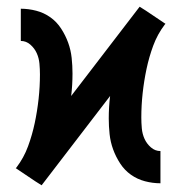

<svg xmlns="http://www.w3.org/2000/svg" viewBox="-20 -546 540 572"><path d="M104 6 85 -6 27 -45 29 -47Q51 -76 63.5 -110Q76 -144 83.5 -179.5Q91 -215 95 -251.5Q99 -288 99 -324Q99 -340 97.5 -356.5Q96 -373 89.5 -387.5Q83 -402 70.5 -413Q58 -424 42 -424V-520Q65 -520 88 -514Q111 -508 130 -494.5Q149 -481 162 -461Q175 -441 183 -419Q191 -397 193.5 -373.5Q196 -350 196 -327Q196 -310 195 -293Q194 -276 192 -260L396 -526L415 -514L473 -475L471 -473Q449 -444 436.5 -410Q424 -376 416.5 -340.5Q409 -305 405 -268.5Q401 -232 401 -196Q401 -180 402.5 -163.5Q404 -147 410.5 -132.5Q417 -118 429.5 -107Q442 -96 458 -96V0Q435 0 412 -6Q389 -12 370 -25.5Q351 -39 338 -59Q325 -79 317 -101Q309 -123 306.5 -146.5Q304 -170 304 -193Q304 -210 305 -227Q306 -244 308 -260Z"/></svg>

Font: Iosevka
Style: Bold
Weight: 700
Monospace: yes
Designer: Belleve Invis
Foundry: Belleve Invis
Version: Version 32.5.0; ttfautohint (v1.8.4)